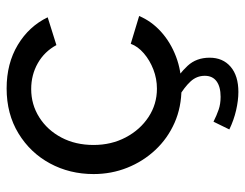

<svg xmlns="http://www.w3.org/2000/svg" viewBox="-102 -470 757 594"><g transform="rotate(-90 277.0 -172.5)"><path d="M36 -262Q36 -336 69 -397Q102 -458 162 -494.5Q222 -531 301 -531Q378 -531 435.5 -496.5Q493 -462 521 -404L435 -377Q415 -414 379 -434.5Q343 -455 299 -455Q251 -455 211.5 -430Q172 -405 149 -361.5Q126 -318 126 -262Q126 -207 149.5 -162.5Q173 -118 212.5 -92Q252 -66 300 -66Q331 -66 359.5 -77Q388 -88 409.5 -106.5Q431 -125 439 -147L525 -121Q509 -83 476.5 -53.5Q444 -24 399.5 -7Q355 10 302 10Q243 10 194.5 -11.5Q146 -33 110.5 -71Q75 -109 55.5 -158Q36 -207 36 -262ZM174 158 198 109Q218 119 235.5 125Q253 131 275 131Q306 131 323 118.5Q340 106 340 82Q340 57 322.5 38Q305 19 273 0L305 -23Q346 2 371 29Q396 56 396 97Q396 138 368 162Q340 186 290 186Q264 186 233.5 179Q203 172 174 158Z"/></g></svg>

Font: YasnoRaleway Medium
Style: Regular
Weight: 500
Designer: Matt McInerney, Pablo Impallari, Rodrigo Fuenzalida
Foundry: Matt McInerney, Pablo Impallari, Rodrigo Fuenzalida
Version: Version 4.026